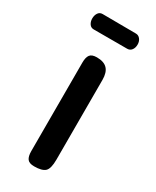

<svg xmlns="http://www.w3.org/2000/svg" viewBox="-175 -714 623 766"><g transform="rotate(30 137.0 -331.5)"><path d="M125 0Q102 0 93.5 -11.5Q85 -23 85 -47V-455Q85 -479 93.5 -490.5Q102 -502 125 -502Q158 -502 173.5 -485.5Q189 -469 189 -435V-68Q189 -26 175 -13Q161 0 125 0ZM31 -627Q31 -642 38 -652.5Q45 -663 58 -663L212 -662Q224 -662 232 -652Q240 -642 240 -627Q240 -612 232.5 -602Q225 -592 212 -592H58Q45 -592 38 -602.5Q31 -613 31 -627Z"/></g></svg>

Font: Marmelad for Arash.Academy
Style: Regular
Weight: 400
Designer: Manvel Shmavonyan
Foundry: Cyreal
Version: Version 1.110;Glyphs 3.2 (3202)